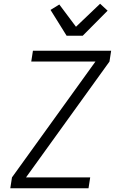

<svg xmlns="http://www.w3.org/2000/svg" viewBox="-20 -1006 640 1026"><path d="M35 0 44 -58 490 -677H147L156 -735H574L565 -677L119 -58H462L453 0ZM336 -815 250 -953 297 -982 386 -863 515 -986 555 -949 422 -815Z"/></svg>

Font: Iosevka Aile Light Oblique
Style: Regular
Weight: 300
Italic angle: -9°
Designer: Belleve Invis
Foundry: Belleve Invis
Version: Version 31.1.0; ttfautohint (v1.8.4)